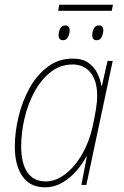

<svg xmlns="http://www.w3.org/2000/svg" viewBox="-20 -786 525 816"><path d="M227 -740 232 -766H460L455 -740ZM248 -615Q229 -615 229 -637Q229 -650 235.5 -664Q242 -678 257 -678Q276 -678 276 -657Q276 -644 269.5 -629.5Q263 -615 248 -615ZM391 -615Q372 -615 372 -637Q372 -650 378.5 -664Q385 -678 400 -678Q419 -678 419 -657Q419 -644 412.5 -629.5Q406 -615 391 -615ZM171 10Q108 10 75.5 -36.5Q43 -83 43 -163Q43 -223 58.5 -288.5Q74 -354 105 -410.5Q136 -467 182.5 -502Q229 -537 290 -537Q330 -537 355 -519.5Q380 -502 393.5 -475Q407 -448 411 -421H413L437 -527H459L347 0H326L349 -121H347Q331 -90 305 -60Q279 -30 245 -10Q211 10 171 10ZM174 -15Q217 -15 258 -46.5Q299 -78 329.5 -131.5Q360 -185 374 -249Q382 -287 387.5 -319.5Q393 -352 393 -379Q393 -442 365 -477Q337 -512 289 -512Q236 -512 195 -479.5Q154 -447 126 -395Q98 -343 84 -282Q70 -221 70 -164Q70 -92 96.5 -53.5Q123 -15 174 -15Z"/></svg>

Font: Noto Sans SemiCondensed Thin
Style: Italic
Weight: 100
Width: 4
Italic angle: -12°
Designer: Monotype Design Team
Foundry: Monotype Imaging Inc.
Version: Version 2.013; ttfautohint (v1.8.4.7-5d5b)